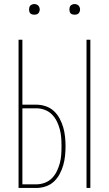

<svg xmlns="http://www.w3.org/2000/svg" viewBox="-20 -932 540 952"><path d="M409 0V-735H428V0ZM72 0V-735H91V-413H160Q183 -413 206 -405.5Q229 -398 246.5 -382Q264 -366 275.5 -344.5Q287 -323 293.5 -300.5Q300 -278 302.5 -254Q305 -230 305 -207Q305 -183 302.5 -159Q300 -135 293.5 -112.5Q287 -90 275.5 -68.5Q264 -47 246.5 -31Q229 -15 206 -7.5Q183 0 160 0ZM91 -18H160Q181 -18 201.5 -25.5Q222 -33 237 -48Q252 -63 261.5 -82.5Q271 -102 276.5 -122.5Q282 -143 283.5 -164Q285 -185 285 -207Q285 -228 283.5 -249Q282 -270 276.5 -291Q271 -312 261.5 -331Q252 -350 237 -365Q222 -380 201.5 -387.5Q181 -395 160 -395H91ZM350 -859Q345 -859 339.5 -860.5Q334 -862 330.5 -865.5Q327 -869 325.5 -874.5Q324 -880 324 -885Q324 -890 325.5 -895.5Q327 -901 330.5 -904.5Q334 -908 339.5 -910Q345 -912 350 -912Q355 -912 360.5 -910Q366 -908 369.5 -904.5Q373 -901 375 -895.5Q377 -890 377 -885Q377 -880 375 -874.5Q373 -869 369.5 -865.5Q366 -862 360.5 -860.5Q355 -859 350 -859ZM150 -859Q145 -859 139.5 -860.5Q134 -862 130.5 -865.5Q127 -869 125.5 -874.5Q124 -880 124 -885Q124 -890 125.5 -895.5Q127 -901 130.5 -904.5Q134 -908 139.5 -910Q145 -912 150 -912Q155 -912 160.5 -910Q166 -908 169.5 -904.5Q173 -901 175 -895.5Q177 -890 177 -885Q177 -880 175 -874.5Q173 -869 169.5 -865.5Q166 -862 160.5 -860.5Q155 -859 150 -859Z"/></svg>

Font: Iosevka Curly Thin
Style: Regular
Weight: 100
Monospace: yes
Designer: Belleve Invis
Foundry: Belleve Invis
Version: Version 22.1.2; ttfautohint (v1.8.4)